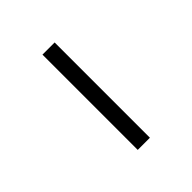

<svg xmlns="http://www.w3.org/2000/svg" viewBox="43 -657 513 513"><g transform="rotate(45 300.0 -400.0)"><path d="M120 -377V-423H480V-377Z"/></g></svg>

Font: Victor Mono Thin Thin
Style: Regular
Weight: 250
Monospace: yes
Version: Version 1.561;gftools[0.9.30]